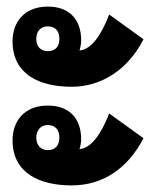

<svg xmlns="http://www.w3.org/2000/svg" viewBox="-20 -577 470 582"><path d="M197 -314C286 -314 367 -364 415 -458L311 -533C286 -468 256 -427 221 -424C224 -434 226 -445 226 -455C226 -517 191 -557 125 -557C53 -557 18 -509 18 -452C18 -352 99 -314 197 -314ZM125 -422C104 -422 90 -435 90 -459C90 -483 104 -497 125 -497C147 -497 160 -484 160 -459C160 -435 147 -422 125 -422ZM197 -15C290 -15 366 -64 415 -158L311 -233C286 -169 256 -128 221 -125C224 -135 226 -145 226 -155C226 -217 191 -257 125 -257C53 -257 18 -209 18 -152C18 -53 99 -15 197 -15ZM125 -122C104 -122 90 -136 90 -160C90 -183 104 -198 125 -198C147 -198 160 -184 160 -160C160 -136 147 -122 125 -122Z"/></svg>

Font: Noto Sans Thai Looped Condensed Black
Style: Regular
Weight: 900
Width: 3
Designer: Sasikarn Vongin, Ben Mitchell
Foundry: The Fontpad Ltd
Version: Version 1.001